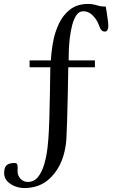

<svg xmlns="http://www.w3.org/2000/svg" viewBox="-20 -805 580 973"><path d="M529 -673Q529 -665 525.5 -655Q522 -645 511 -645Q495 -645 487 -663Q484 -669 482 -675.5Q480 -682 477 -688Q467 -710 447.5 -729Q428 -748 402 -748Q381 -748 367.5 -728.5Q354 -709 346 -678.5Q338 -648 334 -614.5Q330 -581 329 -553Q328 -525 328 -510V-499H461V-464H326Q325 -395 323.5 -326Q322 -257 320 -189Q319 -147 316.5 -103Q314 -59 302 -18Q281 54 230.5 101Q180 148 102 148Q81 148 57.5 139.5Q34 131 17.5 114Q1 97 1 72Q1 43 14 32Q27 21 54 21Q65 21 67.5 29Q70 37 69.5 47Q69 57 69 63Q69 85 84 101Q99 117 121 117Q153 117 173 91.5Q193 66 204.5 26Q216 -14 221 -58.5Q226 -103 227.5 -141.5Q229 -180 230 -201Q232 -267 233 -332.5Q234 -398 235 -464H130V-499H238Q240 -543 249 -592.5Q258 -642 279 -686Q300 -730 336 -757.5Q372 -785 427 -785Q450 -785 471.5 -778Q493 -771 516 -772Q518 -760 521 -740.5Q524 -721 526.5 -702.5Q529 -684 529 -673Z"/></svg>

Font: Kaisei Decol Medium
Style: Regular
Weight: 500
Designer: Font-Kai, 金井和夫
Foundry: KAZUO KANAI
Version: Version 5.003